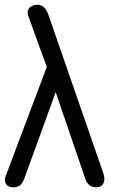

<svg xmlns="http://www.w3.org/2000/svg" viewBox="-20 -793 581 813"><path d="M4.9 -49.8 178.2 -509.8Q171.9 -526.9 141.8 -608.9Q111.8 -690.9 99.1 -728Q97.2 -735.8 97.2 -740.2Q97.2 -754.9 109.1 -763.9Q121.1 -772.9 138.2 -772.9Q169.9 -772.9 185.1 -730L417 -61Q421.9 -46.4 421.9 -36.1Q421.9 -20 413.3 -10Q404.8 0 387.2 0Q353.5 0 341.8 -34.2L215.8 -402.8L83 -37.1Q76.2 -18.1 65.4 -9Q54.7 0 37.1 0Q18.6 0 9.8 -8.5Q1 -17.1 1 -30.8Q1 -40.5 4.9 -49.8Z"/></svg>

Font: BPreplay
Style: Regular
Weight: 400
Designer: Magenta/George Triantafyllakos
Foundry: Magenta/George Triantafyllakos
Version: Version 1.00